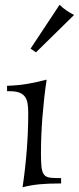

<svg xmlns="http://www.w3.org/2000/svg" viewBox="-20 -774 332 810"><path d="M176.8 -438Q170.9 -399.4 166.5 -359.4Q162.1 -319.3 158.9 -279.5Q155.8 -239.7 154.3 -200.9Q152.8 -162.1 152.8 -126Q152.8 -92.8 154.8 -72.5Q156.7 -52.2 163.1 -41.3Q169.4 -30.3 181.9 -26.6Q194.3 -22.9 215.8 -22.9H237.8V0H230Q184.1 0 147.2 3.4Q110.4 6.8 75.2 16.1Q86.9 -63 93 -141.6Q99.1 -220.2 99.1 -295.9Q99.1 -319.3 96.4 -336.7Q93.8 -354 85.4 -365.7Q77.1 -377.4 61.5 -383.3Q45.9 -389.2 20 -389.2H9.8V-412.1Q59.1 -413.6 99.6 -420.9Q140.1 -428.2 176.8 -438ZM108.9 -568.8 231.4 -753.9Q245.1 -740.2 261 -729.5Q276.9 -718.8 292.5 -710.9L131.8 -553.2Z"/></svg>

Font: Simonetta
Style: Regular
Weight: 400
Version: Version 1.004